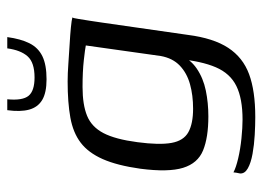

<svg xmlns="http://www.w3.org/2000/svg" viewBox="-117 -491 722 528"><g transform="rotate(-90 244.0 -227.0)"><path d="M186 114Q164 114 137 112.5Q110 111 85 106.5Q60 102 45 93.5Q30 85 31 72Q32 68 33 62Q34 56 34 54Q47 61 72.5 67Q98 73 127.5 76Q157 79 179 79Q237 79 271.5 62Q306 45 323 5.5Q340 -34 346 -99H361Q346 -65 319.5 -47Q293 -29 259 -22Q225 -15 188 -15Q130 -15 94.5 -29.5Q59 -44 46.5 -84.5Q34 -125 44 -202Q53 -266 70.5 -305.5Q88 -345 115.5 -366Q143 -387 184.5 -394.5Q226 -402 284 -402Q306 -402 333 -400Q360 -398 386.5 -396.5Q413 -395 433 -393Q453 -391 460 -389Q458 -386 456 -372.5Q454 -359 451 -341.5Q448 -324 446 -308L412 -71Q403 -1 376.5 39.5Q350 80 304 97Q258 114 186 114ZM209 -57Q246 -57 276.5 -65.5Q307 -74 327.5 -93.5Q348 -113 354 -146L383 -352Q374 -354 342.5 -357.5Q311 -361 269 -361Q220 -361 189.5 -348.5Q159 -336 142 -303.5Q125 -271 117 -210Q109 -150 115 -116.5Q121 -83 144.5 -70Q168 -57 209 -57ZM290 -460Q253 -460 233 -472Q213 -484 206.5 -508Q200 -532 205 -568H235Q231 -526 244.5 -509.5Q258 -493 295 -493Q336 -493 353 -512Q370 -531 375 -568H406Q401 -531 389 -507Q377 -483 353.5 -471.5Q330 -460 290 -460Z"/></g></svg>

Font: Genos
Style: Italic
Weight: 400
Italic angle: -8°
Version: Version 1.010